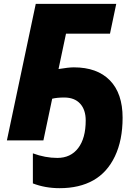

<svg xmlns="http://www.w3.org/2000/svg" viewBox="-20 -734 714 1004"><path d="M286.1 -373Q338.9 -381.8 366.2 -381.8Q488.3 -381.8 554.7 -313.7Q621.1 -245.6 621.1 -118.2Q621.1 -0.5 580.8 83.7Q540.5 168 467.8 209Q395 250 292 250Q216.3 250 151.9 225.1V67.9Q216.8 91.8 279.8 91.8Q349.6 91.8 388.9 40.3Q428.2 -11.2 428.2 -104Q428.2 -160.2 398.9 -192.1Q369.6 -224.1 315.9 -224.1Q278.3 -224.1 252.9 -217.8L207 0H16.1L167 -713.9H587.9L555.2 -558.1H325.2Z"/></svg>

Font: Open Sans Extrabold
Style: Italic
Weight: 800
Italic angle: -12°
Foundry: Ascender Corporation
Version: Version 1.10